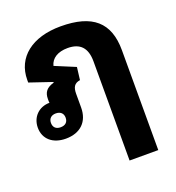

<svg xmlns="http://www.w3.org/2000/svg" viewBox="-145 -690 956 1044"><g transform="rotate(-20 333.5 -168.0)"><path d="M426 239H592V-339C592 -500 506 -575 322 -575C157 -575 53 -493 53 -363V-348L183 -304V-300C140 -288 123 -266 123 -227V-220C123 -215 123 -210 124 -205C63 -205 18 -161 18 -99C18 -33 67 9 142 9C226 9 277 -40 277 -122V-201C277 -240 289 -259 322 -264L331 -337L213 -386C223 -427 261 -451 318 -451C390 -451 426 -413 426 -335ZM136 -59C110 -59 94 -73 94 -99C94 -124 110 -139 136 -139C163 -139 179 -124 179 -99C179 -73 163 -59 136 -59Z"/></g></svg>

Font: Noto Sans Thai Looped ExtraBold
Style: Regular
Weight: 800
Designer: Cadson Demak Team
Foundry: Cadson Demak Co., Ltd.
Version: Version 1.001